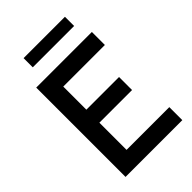

<svg xmlns="http://www.w3.org/2000/svg" viewBox="-252 -965 1064 1064"><g transform="rotate(-45 280.0 -432.5)"><path d="M79 -700H515V-598H189V-417H445V-315H189V-102H524V0H79ZM145 -865H469V-793H145Z"/></g></svg>

Font: Cabin Medium
Style: Regular
Weight: 500
Designer: Pablo Impallari
Foundry: Pablo Impallari. http://www.impallari.com Igino Marini. http://www.ikern.com
Version: Version 2.001